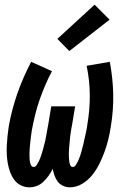

<svg xmlns="http://www.w3.org/2000/svg" viewBox="-20 -792 540 820"><path d="M106 8Q86 8 69 -0.5Q52 -9 41 -24Q30 -39 23.5 -56.5Q17 -74 13.5 -93Q10 -112 9 -131.5Q8 -151 9 -170.5Q10 -190 12 -210Q14 -230 17 -250Q23 -285 32.5 -321.5Q42 -358 54 -392.5Q66 -427 81 -461Q96 -495 113 -528L202 -488Q186 -458 173 -427.5Q160 -397 149 -365.5Q138 -334 130 -301Q122 -268 116 -236Q115 -229 114 -222Q113 -215 112 -208Q111 -201 110.5 -194Q110 -187 109 -180Q108 -173 107.5 -166Q107 -159 106.5 -152Q106 -145 106 -138Q106 -131 106 -124.5Q106 -118 106.5 -111Q107 -104 108.5 -97.5Q110 -91 113.5 -85Q117 -79 124 -79Q131 -79 135.5 -85.5Q140 -92 143.5 -98.5Q147 -105 149.5 -111.5Q152 -118 154.5 -124.5Q157 -131 159 -138Q161 -145 163 -151.5Q165 -158 166.5 -165Q168 -172 170 -178.5Q172 -185 173.5 -192Q175 -199 176 -205.5Q177 -212 178.5 -219Q180 -226 181 -233Q182 -240 183.5 -246.5Q185 -253 186 -260L199 -338H301L288 -260Q286 -252 285 -244Q284 -236 282.5 -228Q281 -220 280 -212Q279 -204 278.5 -196Q278 -188 277 -180Q276 -172 275.5 -164.5Q275 -157 274.5 -149Q274 -141 274 -133Q274 -125 274.5 -117Q275 -109 276 -101.5Q277 -94 280 -86.5Q283 -79 291 -79Q298 -79 302.5 -85.5Q307 -92 310.5 -98.5Q314 -105 316.5 -111.5Q319 -118 321.5 -124.5Q324 -131 326 -138Q328 -145 329.5 -151.5Q331 -158 333 -165Q335 -172 336.5 -178.5Q338 -185 339.5 -192Q341 -199 342.5 -205.5Q344 -212 345.5 -219Q347 -226 348.5 -232.5Q350 -239 351 -246Q352 -253 353 -260Q364 -324 363.5 -386.5Q363 -449 350 -511L449 -528Q462 -459 463.5 -390Q465 -321 453 -250Q449 -223 442.5 -196.5Q436 -170 426.5 -144Q417 -118 404.5 -92.5Q392 -67 374 -44.5Q356 -22 331 -7Q306 8 278 8Q263 8 249 1.5Q235 -5 226.5 -16.5Q218 -28 213 -42Q208 -56 205 -71Q198 -56 188 -42Q178 -28 165.5 -16Q153 -4 137.5 2Q122 8 106 8ZM276 -574 225 -626 384 -772 448 -708Z"/></svg>

Font: Iosevka Gothic
Style: Bold Italic
Weight: 700
Italic angle: -9°
Monospace: yes
Designer: Belleve Invis
Foundry: Belleve Invis
Version: Version 15.5.1; ttfautohint (v1.8.4)